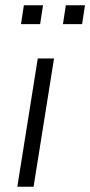

<svg xmlns="http://www.w3.org/2000/svg" viewBox="-20 -712 344 732"><path d="M46 0 124 -489H186L108 0ZM220 -620 231 -692H304L293 -620ZM60 -620 71 -692H144L133 -620Z"/></svg>

Font: Nunito Sans 10pt SemiCondensed Light
Style: Italic
Weight: 300
Width: 4
Italic angle: -9°
Designer: Vernon Adams
Foundry: Vernon Adams
Version: Version 3.101;gftools[0.9.27]